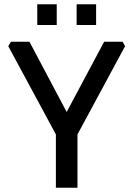

<svg xmlns="http://www.w3.org/2000/svg" viewBox="-20 -887 631 907"><path d="M19 -669 32 -690H119L295 -358L472 -690H559L571 -669L346 -252V0H244V-252ZM156 -769V-867H248V-769ZM342 -769V-867H434V-769Z"/></svg>

Font: Oxanium Medium
Style: Regular
Weight: 500
Designer: Severin Meyer
Version: Version 1.001